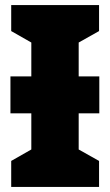

<svg xmlns="http://www.w3.org/2000/svg" viewBox="-20 -734 432 754"><path d="M24 -714V-612L103 -567V-434H21V-289H103V-147L24 -102V0H369V-102L289 -147V-289H370V-434H289V-567L369 -612V-714Z"/></svg>

Font: Noto Sans UI SemiCondensed Black
Style: Regular
Weight: 900
Width: 4
Designer: Monotype Design Team
Foundry: Monotype Imaging Inc.
Version: 1.001